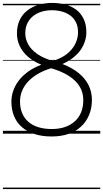

<svg xmlns="http://www.w3.org/2000/svg" viewBox="-20 -915 706 1314"><path d="M333 19Q268 19 217 2.5Q166 -14 130.5 -44.5Q95 -75 76.5 -119.5Q58 -164 58 -219Q58 -257 70.5 -293.5Q83 -330 108.5 -363.5Q134 -397 172 -424.5Q210 -452 263 -472Q207 -495 170 -528Q133 -561 114.5 -601Q96 -641 96 -685Q96 -739 115 -778.5Q134 -818 168 -844Q202 -870 245.5 -882.5Q289 -895 336 -895Q384 -895 426.5 -884Q469 -873 501.5 -848.5Q534 -824 552.5 -785.5Q571 -747 571 -694Q571 -664 561.5 -633.5Q552 -603 532.5 -574.5Q513 -546 481.5 -521Q450 -496 407 -477Q475 -451 520 -413.5Q565 -376 587 -330.5Q609 -285 609 -232Q609 -175 590 -129Q571 -83 535.5 -49.5Q500 -16 449 1.5Q398 19 333 19ZM334 -32Q386 -32 425.5 -46Q465 -60 493 -85.5Q521 -111 535.5 -147.5Q550 -184 550 -230Q550 -284 523.5 -325.5Q497 -367 448 -397.5Q399 -428 330 -448Q280 -433 240.5 -410Q201 -387 173.5 -358Q146 -329 131.5 -294.5Q117 -260 117 -221Q117 -176 131.5 -141Q146 -106 174 -81.5Q202 -57 242.5 -44.5Q283 -32 334 -32ZM341 -498Q399 -515 437.5 -545.5Q476 -576 495 -614.5Q514 -653 514 -694Q514 -734 499.5 -763Q485 -792 459.5 -810Q434 -828 402 -836.5Q370 -845 335 -845Q299 -845 266.5 -835.5Q234 -826 208.5 -806.5Q183 -787 168 -757Q153 -727 153 -687Q153 -647 173.5 -610.5Q194 -574 236 -545Q278 -516 341 -498ZM0 369H666V379H0ZM0 -20H666V0H0ZM0 -505H666V-500H0ZM0 -889H666V-879H0Z"/></svg>

Font: Playwrite HR Lijeva Guides
Style: Regular
Weight: 400
Designer: Veronika Burian, José Scaglione
Foundry: TypeTogether
Version: Version 1.003